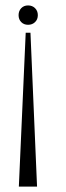

<svg xmlns="http://www.w3.org/2000/svg" viewBox="-20 -523 244 711"><path d="M58.6 -441.2Q48.8 -451.2 48.8 -466.8Q48.8 -482.4 58.6 -492.7Q68.4 -502.9 84 -502.9Q99.6 -502.9 109.9 -492.7Q120.1 -482.4 120.1 -466.8Q120.1 -451.2 109.9 -441.2Q99.6 -431.2 84 -431.2Q68.4 -431.2 58.6 -441.2ZM75.2 -401.9H92.8L117.2 168H49.8Z"/></svg>

Font: Moniqa Narrow Heading
Style: Regular
Weight: 400
Width: 4
Designer: Rajesh Rajput
Foundry: Rajesh Rajput
Version: Version 1.000